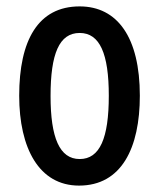

<svg xmlns="http://www.w3.org/2000/svg" viewBox="-20 -570 498 600"><path d="M417 -271C417 -453 347 -550 229 -550C99 -550 40 -444 40 -271C40 -107 102 10 227 10C360 10 417 -108 417 -271ZM138 -270C138 -402 165 -467 229 -467C292 -467 320 -402 320 -271C320 -138 292 -73 229 -73C166 -73 138 -140 138 -270Z"/></svg>

Font: Noto Sans Myanmar ExtraCondensed Medium
Style: Regular
Weight: 500
Width: 2
Designer: Monotype Design Team
Foundry: Monotype Imaging Inc.
Version: Version 2.107